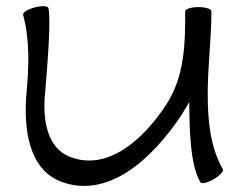

<svg xmlns="http://www.w3.org/2000/svg" viewBox="-20 -570 792 623"><path d="M55 -522C77 -440 74 -354 66 -269C56 -151 73 -22 177 19C329 77 472 -51 569 -197C578 -211 586 -225 594 -239C595 -146 597 -35 630 21C633 28 653 23 673 12C693 0 707 -15 703 -21C661 -95 654 -182 654 -267C654 -355 666 -444 666 -533C666 -541 647 -547 624 -547C601 -547 581 -541 581 -533C581 -428 579 -321 519 -230C443 -114 328 -14 207 -61C133 -90 118 -181 126 -264C134 -358 146 -510 137 -544C135 -551 115 -552 93 -546C70 -540 53 -529 55 -522Z"/></svg>

Font: Nupuram Expanded Light
Style: Regular
Weight: 300
Width: 7
Designer: Santhosh Thottingal (santhosh.thottingal@gmail.com)
Foundry: SMC
Version: Version 1.000